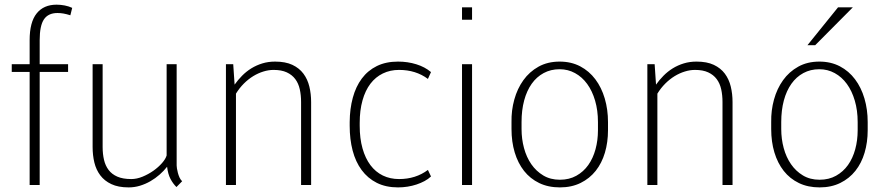

<svg xmlns="http://www.w3.org/2000/svg" viewBox="-20 -792 3801 822"><path d="M106.9 0V-483.9H30.3V-517.1H106.9V-620.1Q106.9 -697.3 137 -734.6Q167 -772 222.2 -772Q239.3 -772 257.1 -768.6Q274.9 -765.1 289.1 -758.3L281.2 -726.6Q264.2 -731.9 251.5 -734.1Q238.8 -736.3 226.1 -736.3Q186.5 -736.3 168.2 -709.2Q149.9 -682.1 149.9 -620.1V-517.1H271.5V-483.9H149.9V0Z M695.3 -78.1Q681.6 -60.5 663.3 -44.4Q645 -28.3 623.8 -16.1Q602.5 -3.9 579.1 3.2Q555.7 10.3 530.8 10.3Q486.3 10.3 456.8 -3.7Q427.2 -17.6 409.4 -41.3Q391.6 -64.9 384 -96.2Q376.5 -127.4 376.5 -162.6V-517.1H419.4V-162.6Q419.4 -132.8 425.3 -107.7Q431.2 -82.5 445.1 -64.2Q459 -45.9 482.7 -35.6Q506.3 -25.4 542 -25.4Q565.4 -25.4 590.3 -35.6Q615.2 -45.9 636.7 -61Q658.2 -76.2 673.6 -93.8Q689 -111.3 693.4 -126.5V-517.1H736.3V-83.5Q736.3 -79.6 737.5 -71Q738.8 -62.5 741.5 -52.2Q744.1 -42 748.5 -32.2Q752.9 -22.5 759.8 -16.1L735.4 8.8Q720.2 -6.3 709.7 -26.4Q699.2 -46.4 695.3 -78.1Z M978.5 -517.1 984.4 -429.7Q998.5 -449.7 1016.4 -467.8Q1034.2 -485.8 1055.9 -499.3Q1077.6 -512.7 1103 -520.5Q1128.4 -528.3 1157.7 -528.3Q1202.1 -528.3 1231.7 -514.4Q1261.2 -500.5 1279.1 -476.6Q1296.9 -452.6 1304.4 -421.4Q1312 -390.1 1312 -355V0H1269V-355Q1269 -384.8 1263.4 -409.9Q1257.8 -435.1 1244.1 -453.4Q1230.5 -471.7 1207.8 -482.2Q1185.1 -492.7 1151.4 -492.7Q1129.9 -492.7 1107.7 -485.8Q1085.4 -479 1064.2 -466.1Q1043 -453.1 1023.9 -434.1Q1004.9 -415 990.2 -391.1V0H947.3V-517.1Z M1688.5 -25.4Q1759.8 -25.4 1812 -64.5L1825.2 -36.6Q1813.5 -25.4 1797.6 -16.8Q1781.7 -8.3 1763.4 -2.2Q1745.1 3.9 1724.9 7.1Q1704.6 10.3 1684.1 10.3Q1631.8 10.3 1593 -9.3Q1554.2 -28.8 1528.3 -64Q1502.4 -99.1 1489.7 -147.5Q1477.1 -195.8 1477.1 -253.4V-269.5Q1477.5 -326.2 1490.5 -373.8Q1503.4 -421.4 1529.1 -455.8Q1554.7 -490.2 1593.5 -509.3Q1632.3 -528.3 1684.1 -528.3Q1725.6 -528.3 1762.5 -516.8Q1799.3 -505.4 1825.2 -483.4L1812 -454.1Q1760.3 -492.7 1688.5 -492.7Q1650.4 -492.7 1619.1 -477.5Q1587.9 -462.4 1565.9 -433.6Q1543.9 -404.8 1532 -362.3Q1520 -319.8 1520 -265.6V-253.4Q1520 -199.2 1532 -156.7Q1543.9 -114.3 1565.9 -85Q1587.9 -55.7 1619.1 -40.5Q1650.4 -25.4 1688.5 -25.4Z M2001 -707.5H1958V-760.7H2001ZM2001 0H1958V-517.1H2001Z M2212.9 -239.3Q2212.9 -197.3 2223.4 -158.2Q2233.9 -119.1 2254.6 -89.1Q2275.4 -59.1 2305.9 -40.8Q2336.4 -22.5 2377 -22.5Q2417 -22.5 2447.5 -39.6Q2478 -56.6 2498.5 -85.4Q2519 -114.3 2529.5 -152.8Q2540 -191.4 2540 -234.4V-269.5Q2540 -319.3 2527.8 -361.1Q2515.6 -402.8 2493.9 -432.6Q2472.2 -462.4 2441.9 -479Q2411.6 -495.6 2376 -495.6Q2337.9 -495.6 2307.6 -479.2Q2277.3 -462.9 2256.3 -433.3Q2235.4 -403.8 2224.1 -362.1Q2212.9 -320.3 2212.9 -269.5ZM2169.9 -269.5Q2168.9 -319.3 2181.9 -366Q2194.8 -412.6 2220.7 -448.7Q2246.6 -484.9 2285.6 -506.6Q2324.7 -528.3 2376 -528.3Q2425.3 -528.3 2463.9 -508.1Q2502.4 -487.8 2528.8 -452.6Q2555.2 -417.5 2569.1 -370.4Q2583 -323.2 2583 -269.5V-234.4Q2583 -183.1 2569.8 -138.4Q2556.6 -93.8 2530.5 -60.8Q2504.4 -27.8 2465.8 -8.8Q2427.2 10.3 2377 10.3Q2327.1 10.3 2288.6 -8.3Q2250 -26.9 2223.6 -60.3Q2197.3 -93.8 2183.6 -139.4Q2169.9 -185.1 2169.9 -239.3Z M2782.7 -517.1 2788.6 -429.7Q2802.7 -449.7 2820.6 -467.8Q2838.4 -485.8 2860.1 -499.3Q2881.8 -512.7 2907.2 -520.5Q2932.6 -528.3 2961.9 -528.3Q3006.3 -528.3 3035.9 -514.4Q3065.4 -500.5 3083.3 -476.6Q3101.1 -452.6 3108.6 -421.4Q3116.2 -390.1 3116.2 -355V0H3073.2V-355Q3073.2 -384.8 3067.6 -409.9Q3062 -435.1 3048.3 -453.4Q3034.7 -471.7 3012 -482.2Q2989.3 -492.7 2955.6 -492.7Q2934.1 -492.7 2911.9 -485.8Q2889.6 -479 2868.4 -466.1Q2847.2 -453.1 2828.1 -434.1Q2809.1 -415 2794.4 -391.1V0H2751.5V-517.1Z M3324.7 -239.3Q3324.7 -197.3 3335.2 -158.2Q3345.7 -119.1 3366.5 -89.1Q3387.2 -59.1 3417.7 -40.8Q3448.2 -22.5 3488.8 -22.5Q3528.8 -22.5 3559.3 -39.6Q3589.8 -56.6 3610.4 -85.4Q3630.9 -114.3 3641.4 -152.8Q3651.9 -191.4 3651.9 -234.4V-269.5Q3651.9 -319.3 3639.6 -361.1Q3627.4 -402.8 3605.7 -432.6Q3584 -462.4 3553.7 -479Q3523.4 -495.6 3487.8 -495.6Q3449.7 -495.6 3419.4 -479.2Q3389.2 -462.9 3368.2 -433.3Q3347.2 -403.8 3335.9 -362.1Q3324.7 -320.3 3324.7 -269.5ZM3281.7 -269.5Q3280.8 -319.3 3293.7 -366Q3306.6 -412.6 3332.5 -448.7Q3358.4 -484.9 3397.5 -506.6Q3436.5 -528.3 3487.8 -528.3Q3537.1 -528.3 3575.7 -508.1Q3614.3 -487.8 3640.6 -452.6Q3667 -417.5 3680.9 -370.4Q3694.8 -323.2 3694.8 -269.5V-234.4Q3694.8 -183.1 3681.6 -138.4Q3668.5 -93.8 3642.3 -60.8Q3616.2 -27.8 3577.6 -8.8Q3539.1 10.3 3488.8 10.3Q3439 10.3 3400.4 -8.3Q3361.8 -26.9 3335.4 -60.3Q3309.1 -93.8 3295.4 -139.4Q3281.7 -185.1 3281.7 -239.3ZM3567.9 -760.7H3631.3L3470.2 -598.6H3437Z"/></svg>

Font: Ufes Sans Thin
Style: Regular
Weight: 100
Designer: Ricardo Esteves & Thais Bronze
Foundry: ProDesignUfes - Ricardo Esteves, Thais Bronze (This is a derivative work, based on Roboto family, by Christian Robertson
Version: Version 2.0